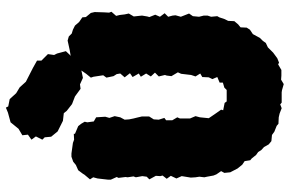

<svg xmlns="http://www.w3.org/2000/svg" viewBox="-186 -769 985 653"><g transform="rotate(-90 306.5 -442.5)"><path d="M347 30 326 24 319 23H284L278 18L265 23L247 16L234 13L212 12L205 6L185 -2L174 -10L153 -12L142 -21L133 -37L123 -46L116 -57L106 -64L94 -79L88 -84L85 -103L73 -111L60 -127L47 -152L45 -172L51 -183L40 -199L36 -209L32 -231L30 -240L32 -257L30 -270L29 -286L34 -317L26 -335L35 -354L25 -368L36 -382L34 -390L35 -405L23 -427L32 -436L34 -451L30 -473L33 -481L30 -501L31 -508L28 -532L31 -538L22 -558V-568L26 -603L30 -618L23 -629L39 -648L42 -653L54 -669L72 -677L83 -686L100 -692H111L147 -687L158 -683L178 -684V-680L204 -669L212 -659L219 -647L217 -638L220 -616L234 -608L236 -577L232 -563L238 -545L234 -526L226 -511L227 -496L230 -481L233 -469L237 -452V-428L227 -412L226 -395L232 -376L224 -370V-349L234 -332L230 -323V-289L238 -270L234 -255L231 -225L235 -219L248 -200L260 -183L258 -176L283 -171L288 -164H327L335 -172L352 -177V-188L371 -196L364 -213L370 -225L371 -247L383 -254L373 -270L378 -285L382 -319L387 -330L374 -352L376 -368L378 -374L373 -395L386 -408L373 -422L383 -438L372 -456L383 -463L371 -484L384 -493L370 -511L383 -526L381 -538L374 -549L369 -573L377 -584L372 -617L369 -626L382 -642L393 -658L395 -672L427 -686L436 -689L445 -695L463 -698L495 -705L509 -701L519 -691L532 -687L546 -680L558 -666L574 -655L575 -643L589 -626L592 -613L591 -581L590 -564L593 -556L579 -540L582 -528L584 -511L587 -497L577 -480L579 -462L580 -452L577 -434L575 -427L583 -407L576 -391L588 -375L576 -363L580 -348L581 -338L576 -320L587 -292L578 -279L576 -258L580 -242V-229L576 -217L578 -196L574 -189L568 -171L562 -159L561 -138L550 -125L540 -117L539 -96L532 -85L517 -75L504 -51L494 -41L487 -31L472 -24L454 -6L435 8L420 14L414 11L395 22H376L362 21ZM368 -653 346 -663 331 -661 305 -680 279 -690 256 -708 248 -718 222 -721 186 -739 168 -761 166 -783 158 -791 169 -813 158 -828 175 -840 173 -859 195 -872 217 -899 250 -908 267 -915 271 -907 296 -902 316 -880 336 -868 355 -847 402 -823 427 -809V-794L449 -772L446 -751L451 -741L459 -711L442 -693L438 -678L411 -663L388 -657Z"/></g></svg>

Font: Winky Rough Black
Style: Regular
Weight: 900
Designer: Simon Atzbach
Foundry: typofactur
Version: Version 1.206; ttfautohint (v1.8.4.7-5d5b)